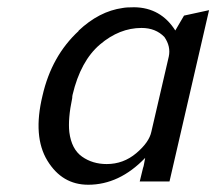

<svg xmlns="http://www.w3.org/2000/svg" viewBox="-20 -500 596 529"><path d="M97 -236Q122 -346 197 -415H196Q253 -469 318 -478Q328 -480 350 -480Q423 -479 463 -416L487 -457L556 -472L447 0H365L374 -37Q376 -42 377 -49L380 -65Q309 9 223 9Q151 9 110.5 -57.5Q70 -124 97 -236ZM180 -239Q179 -235 179 -230Q167 -173 171 -136Q177 -89 206 -68.5Q235 -48 274 -48Q320 -48 355.5 -78Q391 -108 397 -137L445 -344Q451 -372 433 -398Q409 -423 370 -423Q309 -423 255.5 -377.5Q202 -332 180 -239Z"/></svg>

Font: Coval
Style: Light Italic
Weight: 300
Foundry: Context Ltd
Version: Version 001.000